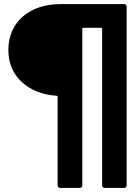

<svg xmlns="http://www.w3.org/2000/svg" viewBox="-20 -720 682 940"><path d="M588 -700Q593 -700 596.5 -696.5Q600 -693 600 -688V188Q600 193 596.5 196.5Q593 200 588 200H492Q487 200 483.5 196.5Q480 193 480 188V-579Q480 -584 475 -584H388Q383 -584 383 -579V188Q383 193 379.5 196.5Q376 200 371 200H274Q269 200 265.5 196.5Q262 193 262 188V-246Q262 -251 257 -251Q150 -259 85.5 -319.5Q21 -380 21 -475Q21 -541 52 -592Q83 -643 141.5 -671.5Q200 -700 280 -700Z"/></svg>

Font: LinhAnh ExtBd
Style: Regular
Weight: 800
Designer: Jeremy Tribby
Foundry: Tribby Type
Version: Version 1.408